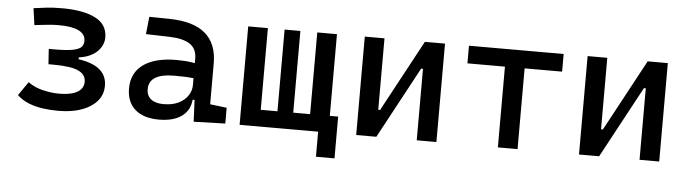

<svg xmlns="http://www.w3.org/2000/svg" viewBox="-44 -701 3603 1006"><g transform="rotate(5 1758.0 -197.5)"><path d="M271.5 9.8Q231.9 9.8 192.6 4.4Q153.3 -1 118.4 -14.6Q83.5 -28.3 56.2 -53.7L106 -126Q141.1 -100.6 186.3 -90.3Q231.4 -80.1 267.6 -80.1Q310.5 -80.1 339.6 -88.4Q368.7 -96.7 383.5 -113.3Q398.4 -129.9 398.4 -153.8Q398.4 -191.4 359.1 -210.2Q319.8 -229 221.7 -229H201.2L195.8 -309.1H223.1Q290.5 -309.1 323.7 -315.9Q356.9 -322.8 367.7 -335.7Q378.4 -348.6 378.4 -367.2Q378.4 -401.9 343 -419.7Q307.6 -437.5 238.3 -437.5Q204.6 -437.5 178.2 -434.3Q151.9 -431.2 109.9 -426.8L97.7 -514.6Q133.8 -519.5 165.8 -523.4Q197.8 -527.3 249 -527.3Q357.9 -527.3 421.9 -495.4Q485.8 -463.4 485.8 -394Q485.8 -367.7 471.2 -343.3Q456.5 -318.8 427.7 -301.5Q398.9 -284.2 356.4 -278.3V-268.6Q431.6 -257.8 468.8 -226.1Q505.9 -194.3 505.9 -141.6Q505.9 -73.2 442.4 -31.7Q378.9 9.8 271.5 9.8Z M985.4 4.9 978.5 -148.4 964.8 -191.4V-325.2Q964.8 -377 928.5 -401.1Q892.1 -425.3 820.3 -427.2L696.3 -430.7L706.1 -522.5L810.5 -521Q939 -519 1001.2 -465.6Q1063.5 -412.1 1063.5 -309.6V-93.8L1151.4 -83V0ZM802.7 9.8Q721.7 9.8 677.2 -29.3Q632.8 -68.4 632.8 -139.6Q632.8 -221.7 694.1 -265.6Q755.4 -309.6 867.2 -309.6Q913.6 -309.6 950 -304Q986.3 -298.3 1014.6 -287.1L993.2 -216.8Q960.4 -224.1 929.2 -225.3Q897.9 -226.6 865.2 -226.6Q730.5 -226.6 730.5 -144.5Q730.5 -110.4 753.7 -91.8Q776.9 -73.2 819.3 -73.2Q867.7 -73.2 900.1 -89.8Q932.6 -106.4 948.7 -132.3Q964.8 -158.2 964.8 -185.5V-242.2L995.1 -109.4H954.1L970.7 -125Q970.7 -80.1 950 -50Q929.2 -20 891.6 -5.1Q854 9.8 802.7 9.8Z M1589.8 0V-517.6H1693.4V0ZM1247.1 0V-87.9H1685.1V0ZM1226.6 0V-517.6H1330.1V0ZM1639.6 131.8V-87.9H1737.3V131.8ZM1418 0V-517.6H1501V0Z M1908.2 0V-141.6H1953.1L2155.8 -517.6H2189.9V-376H2148.4L1945.8 0ZM1839.8 0V-517.6H1943.4V0ZM2158.2 0V-517.6H2261.7V0Z M2585 0V-517.6H2688.5V0ZM2387.7 -424.8V-517.6H2885.7V-424.8Z M3080.1 0V-141.6H3125L3327.6 -517.6H3361.8V-376H3320.3L3117.7 0ZM3011.7 0V-517.6H3115.2V0ZM3330.1 0V-517.6H3433.6V0Z"/></g></svg>

Font: Cascadia Code
Style: Regular
Weight: 400
Monospace: yes
Designer: Aaron Bell
Foundry: Saja Typeworks
Version: Version 2106.017